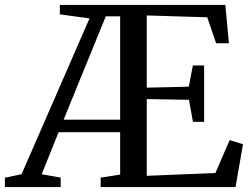

<svg xmlns="http://www.w3.org/2000/svg" viewBox="-64 -763 1022 783"><path d="M-44 0V-38.5L24 -52.5L301 -688L180 -704.5V-743H855L869.5 -586.5H817.5L781 -692.5L534.5 -700V-405.5L706 -409.5L722.5 -496H768.5V-266H723L706.5 -356L534.5 -359V-46L814.5 -57.5L872.5 -191.5L927 -175L896.5 0H346.5V-38.5L426 -51V-224H175L106 -52.5L183.5 -38.5V0ZM195.5 -275H426V-696.5H367.5L313 -563Z"/></svg>

Font: Merriweather 60pt
Style: Regular
Weight: 400
Version: Version 2.100